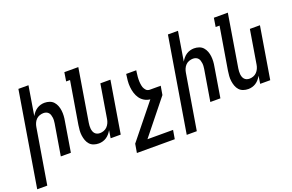

<svg xmlns="http://www.w3.org/2000/svg" viewBox="-144 -1165 2755 1810"><g transform="rotate(-20 1234.0 -260.0)"><path d="M-32 215 125 -735H226L178 -443Q188 -461 202 -477.5Q216 -494 233.5 -505.5Q251 -517 271 -522.5Q291 -528 310 -528Q337 -528 361 -519.5Q385 -511 401 -493Q417 -475 426 -451.5Q435 -428 438 -402.5Q441 -377 439.5 -351Q438 -325 433 -299L384 0H283L335 -313Q337 -327 338 -341.5Q339 -356 337 -370Q335 -384 331 -397Q327 -410 318 -420Q309 -430 296 -435Q283 -440 268 -440Q249 -440 229 -433Q209 -426 194.5 -411Q180 -396 172 -377Q164 -358 161 -339L69 215Z M663 8Q636 8 612 -0.5Q588 -9 572 -27Q556 -45 547.5 -68.5Q539 -92 535.5 -117.5Q532 -143 534 -169Q536 -195 540 -221L611 -647H572L586 -735H726L639 -207Q637 -193 636 -178.5Q635 -164 636.5 -150Q638 -136 642.5 -123Q647 -110 656 -100Q665 -90 678 -85Q691 -80 706 -80Q725 -80 744.5 -87Q764 -94 778.5 -109Q793 -124 801.5 -143Q810 -162 813 -181L869 -520H970L884 0H783L795 -77Q785 -59 771 -42.5Q757 -26 739.5 -14.5Q722 -3 702 2.5Q682 8 663 8Z M968 215 983 127 1260 -217Q1228 -220 1201.5 -236Q1175 -252 1158 -276.5Q1141 -301 1132 -330.5Q1123 -360 1120 -391.5Q1117 -423 1120 -455.5Q1123 -488 1128 -520H1229Q1227 -509 1226 -498.5Q1225 -488 1223.5 -477Q1222 -466 1221 -455.5Q1220 -445 1220 -434.5Q1220 -424 1220 -413Q1220 -402 1221.5 -392Q1223 -382 1224.5 -371.5Q1226 -361 1229.5 -351.5Q1233 -342 1238.5 -333.5Q1244 -325 1250.5 -318Q1257 -311 1267 -307.5Q1277 -304 1287 -304H1396L1381 -216L1106 127H1363L1348 215Z M1468 215 1625 -735H1726L1678 -443Q1688 -461 1702 -477.5Q1716 -494 1733.5 -505.5Q1751 -517 1771 -522.5Q1791 -528 1810 -528Q1837 -528 1861 -519.5Q1885 -511 1901 -493Q1917 -475 1926 -451.5Q1935 -428 1938 -402.5Q1941 -377 1939.5 -351Q1938 -325 1933 -299L1884 0H1783L1835 -313Q1837 -327 1838 -341.5Q1839 -356 1837 -370Q1835 -384 1831 -397Q1827 -410 1818 -420Q1809 -430 1796 -435Q1783 -440 1768 -440Q1749 -440 1729 -433Q1709 -426 1694.5 -411Q1680 -396 1672 -377Q1664 -358 1661 -339L1569 215Z M2163 8Q2136 8 2112 -0.5Q2088 -9 2072 -27Q2056 -45 2047.5 -68.5Q2039 -92 2035.5 -117.5Q2032 -143 2034 -169Q2036 -195 2040 -221L2111 -647H2072L2086 -735H2226L2139 -207Q2137 -193 2136 -178.5Q2135 -164 2136.5 -150Q2138 -136 2142.5 -123Q2147 -110 2156 -100Q2165 -90 2178 -85Q2191 -80 2206 -80Q2225 -80 2244.5 -87Q2264 -94 2278.5 -109Q2293 -124 2301.5 -143Q2310 -162 2313 -181L2369 -520H2470L2384 0H2283L2295 -77Q2285 -59 2271 -42.5Q2257 -26 2239.5 -14.5Q2222 -3 2202 2.5Q2182 8 2163 8Z"/></g></svg>

Font: Iosevka Term Curly SmBd Obl
Style: Regular
Weight: 600
Italic angle: -9°
Designer: Belleve Invis
Foundry: Belleve Invis
Version: Version 32.3.0